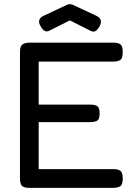

<svg xmlns="http://www.w3.org/2000/svg" viewBox="-20 -893 663 923"><path d="M121 10Q91 10 83.5 -2Q76 -14 76 -36V-643Q76 -668 86.5 -678Q97 -688 124 -688H526Q547 -688 558.5 -680Q570 -672 570 -642Q570 -612 558 -604.5Q546 -597 525 -597H166V-390H416Q437 -390 448 -382.5Q459 -375 459 -347Q459 -320 447.5 -313Q436 -306 414 -306H166V-80H526Q547 -80 558.5 -72Q570 -64 570 -35Q570 -5 558 2.5Q546 10 525 10ZM316 -873Q325 -873 332 -869L439 -819Q478 -803 459 -767Q440 -732 417 -744L316 -795L216 -745Q193 -733 174 -769Q155 -803 194 -819L300 -869Q307 -873 316 -873Z"/></svg>

Font: Fredoka
Style: Regular
Weight: 400
Designer: Ben Nathan
Foundry: Milena B. Brandão, Ben Nathan
Version: Version 2.001